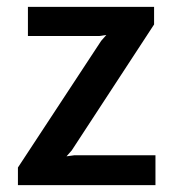

<svg xmlns="http://www.w3.org/2000/svg" viewBox="-20 -537 504 557"><path d="M32 0V-51L273.5 -418.5L288.5 -435.5L267.5 -432.5H61V-517H427V-466L188 -100.5L173 -83.5L195 -86.5H431V0Z"/></svg>

Font: Expletus Sans SemiBold
Style: Regular
Weight: 600
Version: Version 7.500